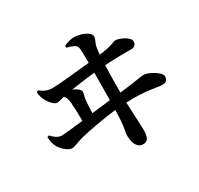

<svg xmlns="http://www.w3.org/2000/svg" viewBox="-177 -1019 1354 1305"><g transform="rotate(-30 500.0 -367.0)"><path d="M52 -301C53 -287 57 -256 65 -236C78 -203 124 -152 163 -152C184 -152 210 -167 252 -179C295 -191 438 -219 545 -231L542 -163C539 -97 527 -65 527 -40C527 23 551 66 593 66C629 66 644 41 644 -15C644 -46 642 -86 639 -138L635 -237C809 -244 859 -218 914 -219C936 -219 952 -233 952 -261C952 -294 865 -342 830 -342C807 -342 768 -331 634 -316C634 -399 635 -477 637 -529C726 -535 809 -534 846 -534C872 -534 886 -551 886 -573C886 -606 815 -641 779 -641C767 -641 738 -620 641 -609C642 -629 645 -649 649 -671C656 -701 670 -712 670 -738C670 -769 602 -799 550 -800C526 -801 496 -792 468 -780V-764C516 -750 542 -743 545 -712C548 -687 548 -655 548 -599C449 -589 298 -573 252 -573C217 -573 192 -582 155 -609L143 -602C145 -576 149 -559 158 -541C172 -509 207 -471 227 -471C238 -471 261 -477 287 -483C298 -473 307 -455 309 -421C312 -387 314 -329 314 -279C235 -270 167 -262 144 -262C111 -262 85 -287 67 -307ZM548 -522 546 -307 399 -290C400 -330 402 -371 405 -394C408 -419 416 -431 416 -449C416 -467 387 -487 361 -497C416 -506 487 -516 548 -522Z"/></g></svg>

Font: Noto Serif CJK HK
Style: Bold
Weight: 700
Designer: Ryoko NISHIZUKA 西塚涼子 (kana & ideographs); Frank Grießhammer (Latin, Greek & Cyrillic); Wenlong ZHANG 张文龙 (bopomofo); San
Foundry: Adobe
Version: Version 2.001;hotconv 1.1.0;makeotfexe 2.6.0